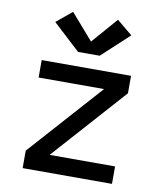

<svg xmlns="http://www.w3.org/2000/svg" viewBox="-86 -840 771 910"><g transform="rotate(10 300.0 -385.5)"><path d="M85 0V-84L400 -436H85V-520H515V-436L200 -84H515V0ZM248 -588 117 -709 192 -771 300 -647 408 -771 483 -709 352 -588Z"/></g></svg>

Font: Iosevka Custom Medium Extended
Style: Regular
Weight: 500
Width: 7
Monospace: yes
Designer: Belleve Invis
Foundry: Belleve Invis
Version: Version 11.2.4; ttfautohint (v1.8.4)